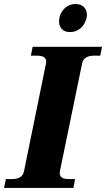

<svg xmlns="http://www.w3.org/2000/svg" viewBox="-41 -932 526 952"><path d="M252 -825Q252 -861 275.5 -886.5Q299 -912 334 -912Q360 -912 375 -897Q390 -882 390 -858Q390 -852 388 -842Q381 -812 359 -792.5Q337 -773 306 -773Q280 -773 266 -787.5Q252 -802 252 -825ZM-12 -44H17Q71 -44 78 -83L187 -617Q188 -621 188 -627Q188 -656 142 -656H112L121 -700H465L456 -656H426Q374 -656 366 -617L256 -83L255 -75Q255 -59 266 -51.5Q277 -44 301 -44H331L323 0H-21Z"/></svg>

Font: Taviraj
Style: Bold Italic
Weight: 700
Italic angle: -12°
Designer: Katatrad Team
Foundry: CadsonDemak
Version: Version 1.001